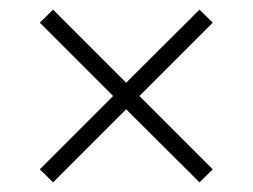

<svg xmlns="http://www.w3.org/2000/svg" viewBox="-20 -579 524 398"><path d="M90 -201 62.5 -228 214.5 -380 62.5 -532 90 -559 241.5 -407.5 393.5 -559 421 -532 269 -380 421 -228 393.5 -201 241.5 -352.5Z"/></svg>

Font: Encode Sans SmCnd XLt
Style: Regular
Weight: 200
Width: 4
Designer: Multiple Designers
Foundry: Impallari Type
Version: Version 3.002; ttfautohint (v1.8.3) -l 8 -r 50 -G 200 -x 14 